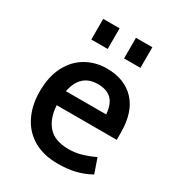

<svg xmlns="http://www.w3.org/2000/svg" viewBox="-191 -918 974 1056"><g transform="rotate(30 295.5 -390.5)"><path d="M51 0ZM347 -82Q386 -82 424 -92.5Q462 -103 507 -124L539 -32Q492 -6 443 5.5Q394 17 335 17Q244 17 180.5 -20Q117 -57 84 -124Q51 -191 51 -279Q51 -372 85 -438Q119 -504 178 -538Q237 -572 309 -572Q422 -572 486.5 -503.5Q551 -435 551 -304V-259H170Q174 -178 216 -130Q258 -82 347 -82ZM175 -351H431Q426 -414 396 -443.5Q366 -473 309 -473Q199 -473 175 -351ZM362 -798H466V-667H362ZM154 -798H258V-667H154Z"/></g></svg>

Font: Biryani SemiBold
Style: Regular
Weight: 600
Designer: Dan Reynolds and Mathieu Réguer
Foundry: Dan Reynolds and Mathieu Réguer
Version: Version 1.004; ttfautohint (v1.1) -l 5 -r 5 -G 72 -x 0 -D la